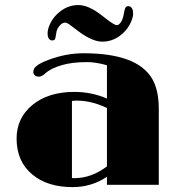

<svg xmlns="http://www.w3.org/2000/svg" viewBox="-20 -745 728 774"><path d="M411.1 -32.2Q348.6 9.3 272.5 9.3Q171.4 9.3 110.4 -41.5Q46.9 -93.8 46.9 -186.5Q46.9 -268.6 109.9 -321.3Q174.3 -374.5 279.3 -374.5Q349.6 -374.5 411.1 -347.7V-481.9Q366.7 -494.6 332.8 -494.6Q298.8 -494.6 275.4 -491.7Q252 -488.8 231 -482.9Q185.5 -470.2 162.1 -448.7Q148.4 -436 137.2 -436Q126 -436 120.1 -441.7Q114.3 -447.3 114.3 -454.1Q114.3 -460.9 116.7 -466.6Q119.1 -472.2 126 -478Q140.6 -490.7 174.8 -503.4Q245.6 -530.3 316.9 -530.3Q533.7 -530.3 593.8 -426.8Q620.1 -380.9 620.1 -306.2V0H411.1ZM411.1 -309.6Q349.6 -339.4 288.6 -339.4Q278.8 -339.4 270 -337.9V-27.3Q272.5 -26.9 275.4 -26.9Q278.3 -26.9 281.2 -26.9Q348.1 -26.9 411.1 -74.2ZM208.5 -686.5Q246.6 -724.6 295.9 -724.6Q336.9 -724.6 388.7 -684.1L414.1 -664.6Q441.9 -643.6 450.7 -643.6Q459.5 -643.6 467.5 -655.8Q475.6 -668 478.8 -687.5Q481.9 -707 485.4 -713.6Q488.8 -720.2 497.1 -720.2Q505.4 -720.2 511 -712.9Q516.6 -705.6 516.6 -690.2Q516.6 -674.8 506.8 -653.6Q497.1 -632.3 480 -615.2Q441.9 -577.1 392.6 -577.1Q354 -577.1 301.3 -615.2L266.1 -641.6Q250.5 -653.8 243.2 -653.8Q235.8 -653.8 230.7 -650.6Q225.6 -647.5 220.7 -641.6Q210 -629.4 207.5 -616.2L204.6 -597.7Q202.6 -585.9 199 -584Q195.3 -582 189.2 -582Q183.1 -582 177.5 -588.6Q171.9 -595.2 171.9 -611.1Q171.9 -627 181.6 -648.2Q191.4 -669.4 208.5 -686.5Z"/></svg>

Font: Limelight
Style: Regular
Weight: 400
Designer: Nicole Fally
Foundry: Nicole Fally
Version: Version 1.002